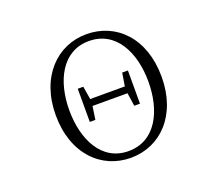

<svg xmlns="http://www.w3.org/2000/svg" viewBox="-125 -915 1250 1104"><g transform="rotate(-20 500.0 -363.0)"><path d="M347 -260H381L393 -341H607L619 -260H654V-463H619L606 -383H394L381 -463H347ZM500 -26C336 -26 259 -184 259 -363C259 -541 336 -699 500 -699C666 -699 743 -541 743 -363C743 -184 666 -26 500 -26ZM500 15C681 15 824 -128 824 -363C824 -602 681 -741 500 -741C321 -741 176 -598 176 -363C176 -124 321 15 500 15Z"/></g></svg>

Font: Kiri Minchoo Light
Style: Regular
Weight: 300
Designer: Ryoko NISHIZUKA 西塚涼子 (kana & ideographs); Frank Grießhammer (Latin, Greek & Cyrillic);
akenotsuki.com/eyeben/fonts/ (U+
Foundry: Adobe
akenotsuki.com/eyeben/fonts/
Version: Version 4.002;hotconv 1.0.119;makeotfexe 2.5.65604